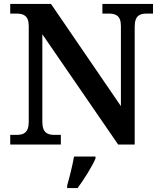

<svg xmlns="http://www.w3.org/2000/svg" viewBox="-20 -734 819 975"><path d="M32 0H289V-49H258C224 -49 195 -57 195 -116V-560L580 0H664V-598C664 -657 692 -665 726 -665H757V-714H500V-665H531C565 -665 594 -657 594 -602V-195L239 -714H32V-665H63C96 -665 126 -657 126 -602V-116C126 -57 97 -49 63 -49H32ZM321 208V221H374C406 178 447 113 465 71V61H356C348 107 333 166 321 208Z"/></svg>

Font: Noto Serif Tamil SemiBold
Style: Regular
Weight: 600
Designer: Indian Type Foundry, Tom Grace, and the Monotype Design Team
Foundry: Monotype Imaging Inc.
Version: Version 2.004